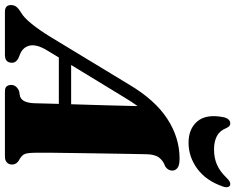

<svg xmlns="http://www.w3.org/2000/svg" viewBox="-154 -848 956 780"><g transform="rotate(90 324.0 -458.0)"><path d="M138.5 -171Q112.5 -128 119.5 -99.5Q126.5 -71 158 -60L173 -53.5Q189 -43.5 189 -29.5Q189 0 157.5 0H-18Q-45.5 0 -45.5 -25Q-45.5 -36 -39.5 -45Q-33.5 -54 -15 -65.5Q5.5 -77 31.2 -109Q57 -141 83 -183.5L278.5 -506Q340 -609.5 416.5 -659.5Q493 -709.5 578.5 -709.5Q605.5 -709.5 616.2 -701Q627 -692.5 627 -680Q627 -662.5 610.5 -651.5Q586.5 -643 573.8 -625.8Q561 -608.5 560.5 -574Q560 -551 559.2 -504.2Q558.5 -457.5 557.5 -400Q556.5 -342.5 555.8 -286.2Q555 -230 554.5 -187Q554 -144 554.5 -128Q554.5 -96.5 559 -82.2Q563.5 -68 588.5 -55Q602.5 -44.5 602.5 -29Q602.5 -16 594 -8Q585.5 0 570 0H305Q290 0 284.5 -7.5Q279 -15 279 -25.5Q279 -46 303.5 -57.5L326 -61.5Q340.5 -67 346.8 -83Q353 -99 353.5 -122Q354 -137.5 354.5 -162.5Q355 -187.5 356 -219H167.5ZM323.5 -475 198 -269H357.5Q359.5 -337 361.8 -411.2Q364 -485.5 365 -539Q357 -528.5 346.8 -512.8Q336.5 -497 323.5 -475ZM541 -849.5Q576.5 -849.5 603.8 -861.8Q631 -874 656 -900Q670.5 -915.5 681 -915.5Q690.5 -915.5 693.5 -907Q696.5 -898.5 691.5 -885Q668 -817 619.5 -781.5Q571 -746 514 -746Q457.5 -746 427.2 -781.5Q397 -817 409.5 -885Q415 -915.5 436.5 -915.5Q447 -915.5 454 -900Q465 -872.5 487 -861Q509 -849.5 541 -849.5Z"/></g></svg>

Font: Fraunces 144pt Soft Black
Style: Italic
Weight: 900
Italic angle: -16°
Version: Version 1.000;[b76b70a41]